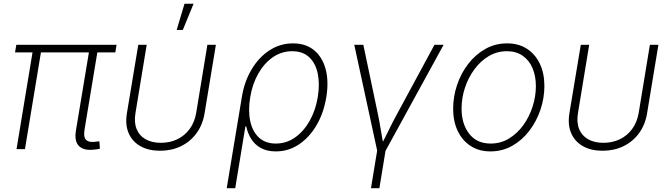

<svg xmlns="http://www.w3.org/2000/svg" viewBox="-20 -780 3508 1004"><path d="M475.1 2Q420.9 9.3 394.3 -15.1Q367.7 -39.6 377 -97.2L448.7 -528.8H492.7L422.4 -104.5Q415 -60.5 431.9 -46.9Q448.7 -33.2 484.9 -39.6Q491.7 -40 493.4 -40.3Q495.1 -40.5 499.5 -41.5L502.4 -2.4Q497.6 -1 490.5 0.2Q483.4 1.5 475.1 2ZM66.4 0 153.8 -528.8H197.8L110.4 0ZM58.6 -505.9 65.4 -545.9H589.4L583 -505.9Z M816.9 8.3Q756.8 8.3 714.4 -15.6Q671.9 -39.6 652.8 -83.5Q633.8 -127.4 643.6 -188L703.1 -545.9H747.1L688.5 -189.5Q680.2 -140.6 694.3 -105.5Q708.5 -70.3 741.5 -51.8Q774.4 -33.2 821.3 -33.2Q868.7 -33.2 907.2 -51.8Q945.8 -70.3 971.7 -105.5Q997.6 -140.6 1005.9 -189.5L1064.5 -545.9H1108.9L1049.8 -188Q1040 -127.9 1007.8 -83.7Q975.6 -39.6 926.5 -15.6Q877.4 8.3 816.9 8.3ZM903.8 -623.5 944.8 -760.3H992.2L936 -623.5Z M1165.5 204.1 1244.6 -272Q1257.8 -354 1295.9 -417.5Q1334 -481 1389.6 -517.1Q1445.3 -553.2 1512.2 -553.2Q1579.1 -553.2 1622.6 -517.3Q1666 -481.4 1682.9 -418.2Q1699.7 -355 1686.5 -273.4Q1673.3 -190.4 1635.7 -126Q1598.1 -61.5 1543.2 -24.9Q1488.3 11.7 1422.9 11.7Q1376 11.7 1344 -6.1Q1312 -23.9 1293.5 -53.7Q1274.9 -83.5 1267.6 -119.1H1263.2L1210 204.1ZM1422.4 -29.3Q1478 -29.3 1523.4 -61.5Q1568.8 -93.8 1599.6 -148.7Q1630.4 -203.6 1641.6 -272Q1652.8 -340.3 1641.6 -394.8Q1630.4 -449.2 1596.9 -480.7Q1563.5 -512.2 1507.8 -512.2Q1452.6 -512.2 1407.2 -481Q1361.8 -449.7 1330.8 -395.5Q1299.8 -341.3 1288.6 -272.5Q1276.9 -202.6 1288.3 -147.7Q1299.8 -92.8 1333.7 -61Q1367.7 -29.3 1422.4 -29.3Z M1953.1 11.2 1832.5 -545.9H1879.9L1956.1 -183.6Q1964.8 -142.1 1971.4 -100.3Q1978 -58.6 1985.8 -18.1H1971.2Q1993.2 -58.6 2013.2 -100.3Q2033.2 -142.1 2056.2 -183.6L2252 -545.9H2299.8L1994.6 11.2ZM1919.9 204.1 1954.1 -3.9H1998L1963.9 204.1Z M2544.4 11.7Q2484.9 11.7 2441.2 -16.6Q2397.5 -44.9 2373.5 -95.2Q2349.6 -145.5 2349.6 -210.9Q2349.6 -274.4 2369.9 -335.2Q2390.1 -396 2428 -445.3Q2465.8 -494.6 2517.6 -523.9Q2569.3 -553.2 2632.3 -553.2Q2691.4 -553.2 2735.1 -525.1Q2778.8 -497.1 2802.7 -447Q2826.7 -397 2826.7 -330.6Q2826.7 -267.6 2806.2 -206.5Q2785.6 -145.5 2748 -96.2Q2710.4 -46.9 2658.7 -17.6Q2606.9 11.7 2544.4 11.7ZM2545.4 -29.3Q2599.1 -29.3 2642.6 -56.2Q2686 -83 2717.3 -126.7Q2748.5 -170.4 2765.4 -223.6Q2782.2 -276.9 2782.2 -329.6Q2782.2 -382.8 2764.6 -423.8Q2747.1 -464.8 2713.1 -488.5Q2679.2 -512.2 2630.9 -512.2Q2579.1 -512.2 2535.9 -486.6Q2492.7 -460.9 2460.7 -417.5Q2428.7 -374 2411.1 -320.6Q2393.6 -267.1 2393.6 -211.9Q2393.6 -132.3 2433.3 -80.8Q2473.1 -29.3 2545.4 -29.3Z M3130.9 8.3Q3070.8 8.3 3028.3 -15.6Q2985.8 -39.6 2966.8 -83.5Q2947.8 -127.4 2957.5 -188L3017.1 -545.9H3061L3002.4 -189.5Q2994.1 -140.6 3008.3 -105.5Q3022.5 -70.3 3055.4 -51.8Q3088.4 -33.2 3135.3 -33.2Q3182.6 -33.2 3221.2 -51.8Q3259.8 -70.3 3285.6 -105.5Q3311.5 -140.6 3319.8 -189.5L3378.4 -545.9H3422.9L3363.8 -188Q3354 -127.9 3321.8 -83.7Q3289.6 -39.6 3240.5 -15.6Q3191.4 8.3 3130.9 8.3Z"/></svg>

Font: Inter ExtraLight
Style: Italic
Weight: 250
Italic angle: -9.3988°
Designer: Rasmus Andersson
Foundry: rsms
Version: Version 4.001;git-66647c0bb